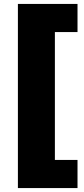

<svg xmlns="http://www.w3.org/2000/svg" viewBox="-20 -762 427 976"><path d="M374 194V51H259V-599H374V-742H71V194Z"/></svg>

Font: Montserrat-Alt1 ExtBd
Style: Regular
Weight: 800
Designer: Differentunic
Foundry: Differentunic
Version: Version 7.222